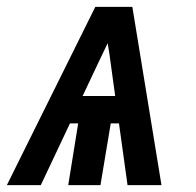

<svg xmlns="http://www.w3.org/2000/svg" viewBox="-52 -540 572 560"><path d="M-32 0 226 -520H334L419 0H320L295 -180H271L241 0H147L176 -180H152L67 0ZM189 -260H284L272 -347Q270 -364 267.5 -380.5Q265 -397 262 -414Q254 -397 246 -380.5Q238 -364 230 -347Z"/></svg>

Font: Iosevka SS04
Style: Bold Italic
Weight: 700
Italic angle: -9°
Monospace: yes
Designer: Belleve Invis
Foundry: Belleve Invis
Version: Version 19.0.0; ttfautohint (v1.8.4)